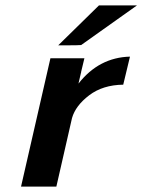

<svg xmlns="http://www.w3.org/2000/svg" viewBox="-20 -692 528 712"><path d="M196 -524 347 -672H488Q366 -586 281 -525Q267 -524 240 -524ZM58 0 167 -476H293L281 -426Q281 -423 280 -421L271 -382Q347 -479 462 -482L437 -378Q361 -377 310.5 -338.5Q260 -300 247 -254L189 0Z"/></svg>

Font: Coval
Style: ExtraBold Italic
Weight: 800
Foundry: Context Ltd
Version: Version 001.000